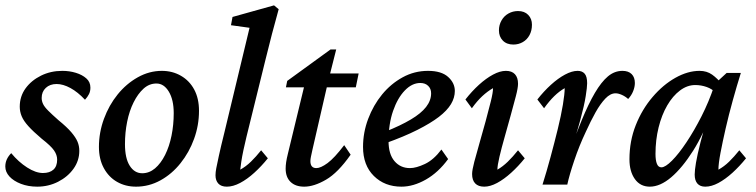

<svg xmlns="http://www.w3.org/2000/svg" viewBox="-23 -699 2864 727"><path d="M118.2 7.8Q84 7.8 56.2 -2.9Q28.3 -13.7 12.7 -30.8Q-2.9 -47.9 -2.9 -68.4Q-2.9 -83 2.9 -95.7Q8.8 -108.4 19.5 -119.1Q46.9 -85.9 79.6 -64.9Q112.3 -43.9 139.6 -43.9Q165 -43.9 179.2 -56.6Q193.4 -69.3 193.4 -94.7Q193.4 -112.3 181.6 -129.4Q169.9 -146.5 134.8 -173.8Q102.5 -201.2 84.5 -221.2Q66.4 -241.2 59.1 -258.8Q51.8 -276.4 51.8 -294.9Q51.8 -334 73.7 -364.3Q95.7 -394.5 132.3 -412.6Q168.9 -430.7 212.9 -430.7Q240.2 -430.7 264.2 -423.3Q288.1 -416 303.7 -402.3Q319.3 -388.7 319.3 -367.2Q319.3 -353.5 314 -342.8Q308.6 -332 298.8 -321.3Q271.5 -350.6 243.7 -365.7Q215.8 -380.9 191.4 -380.9Q166 -380.9 150.4 -366.2Q134.8 -351.6 134.8 -328.1Q134.8 -316.4 140.1 -305.2Q145.5 -293.9 159.7 -279.8Q173.8 -265.6 198.2 -244.1Q230.5 -217.8 247.1 -198.2Q263.7 -178.7 270.5 -162.6Q277.3 -146.5 277.3 -127.9Q277.3 -90.8 255.4 -60.1Q233.4 -29.3 196.8 -10.7Q160.2 7.8 118.2 7.8Z M492.2 7.8Q452.1 7.8 420.4 -10.3Q388.7 -28.3 370.1 -62.5Q351.6 -96.7 351.6 -142.6Q351.6 -197.3 370.6 -249Q389.6 -300.8 422.4 -341.3Q455.1 -381.8 498.5 -406.2Q542 -430.7 589.8 -430.7Q629.9 -430.7 662.1 -412.1Q694.3 -393.6 712.4 -359.9Q730.5 -326.2 730.5 -279.3Q730.5 -224.6 711.9 -173.3Q693.4 -122.1 660.6 -81.1Q627.9 -40 584.5 -16.1Q541 7.8 492.2 7.8ZM515.6 -43Q542 -43 564 -61.5Q585.9 -80.1 602.1 -112.3Q618.2 -144.5 626.5 -185.5Q634.8 -226.6 634.8 -270.5Q634.8 -321.3 616.2 -352.1Q597.7 -382.8 569.3 -382.8Q542 -382.8 520.5 -363.3Q499 -343.8 482.9 -311.5Q466.8 -279.3 458.5 -238.3Q450.2 -197.3 450.2 -153.3Q450.2 -99.6 468.3 -71.3Q486.3 -43 515.6 -43Z M835.9 7.8Q814.5 7.8 803.7 -3.9Q793 -15.6 793 -35.2Q793 -46.9 795.9 -62Q798.8 -77.1 805.7 -108.9Q812.5 -140.6 827.1 -199.2L921.9 -593.8L851.6 -603.5L857.4 -634.8L1014.6 -678.7L1032.2 -664.1Q1018.6 -615.2 1006.8 -570.3Q995.1 -525.4 982.4 -473.6L910.2 -180.7Q904.3 -156.2 898.9 -131.3Q893.6 -106.4 890.6 -86.4Q887.7 -66.4 886.7 -56.6Q908.2 -68.4 927.2 -86.9Q946.3 -105.5 965.8 -129.9L991.2 -99.6Q966.8 -69.3 939.9 -44.9Q913.1 -20.5 886.2 -6.3Q859.4 7.8 835.9 7.8Z M1304.7 -113.3Q1256.8 -44.9 1211.4 -18.6Q1166 7.8 1128.9 7.8Q1095.7 7.8 1077.1 -10.3Q1058.6 -28.3 1058.6 -60.5Q1058.6 -71.3 1060.5 -85Q1062.5 -98.6 1067.4 -118.2L1127.9 -368.2H1059.6L1064.5 -392.6L1228.5 -511.7H1250L1219.7 -391.6L1160.2 -132.8Q1156.2 -115.2 1154.3 -105.5Q1152.3 -95.7 1152.3 -88.9Q1152.3 -62.5 1174.8 -62.5Q1191.4 -62.5 1217.3 -81.5Q1243.2 -100.6 1280.3 -149.4ZM1173.8 -368.2 1184.6 -420.9H1335L1324.2 -368.2Z M1497.1 7.8Q1433.6 7.8 1392.6 -32.7Q1351.6 -73.2 1351.6 -142.6Q1351.6 -197.3 1371.1 -249Q1390.6 -300.8 1423.8 -341.3Q1457 -381.8 1501.5 -406.2Q1545.9 -430.7 1597.7 -430.7Q1648.4 -430.7 1673.8 -407.7Q1699.2 -384.8 1699.2 -354.5Q1699.2 -329.1 1684.6 -304.7Q1669.9 -280.3 1638.7 -256.3Q1607.4 -232.4 1557.1 -207Q1506.8 -181.6 1435.5 -156.2V-200.2Q1494.1 -223.6 1532.7 -246.6Q1571.3 -269.5 1590.3 -293.9Q1609.4 -318.4 1609.4 -345.7Q1609.4 -363.3 1598.1 -374Q1586.9 -384.8 1568.4 -384.8Q1537.1 -384.8 1509.8 -356.4Q1482.4 -328.1 1465.3 -278.8Q1448.2 -229.5 1448.2 -165Q1448.2 -115.2 1470.7 -88.9Q1493.2 -62.5 1529.3 -62.5Q1552.7 -62.5 1585.9 -78.1Q1619.1 -93.8 1648.4 -132.8L1673.8 -96.7Q1636.7 -45.9 1589.4 -19Q1542 7.8 1497.1 7.8Z M1810.5 7.8Q1788.1 7.8 1776.4 -4.4Q1764.6 -16.6 1764.6 -40Q1764.6 -54.7 1772.9 -86.4Q1781.2 -118.2 1793 -158.7Q1804.7 -199.2 1815.9 -240.2Q1827.1 -281.2 1835.4 -314.9Q1843.8 -348.6 1843.8 -365.2Q1823.2 -353.5 1803.2 -335Q1783.2 -316.4 1763.7 -289.1L1739.3 -322.3Q1763.7 -353.5 1790.5 -377.9Q1817.4 -402.3 1843.8 -416.5Q1870.1 -430.7 1892.6 -430.7Q1915 -430.7 1926.8 -418Q1938.5 -405.3 1938.5 -381.8Q1938.5 -366.2 1930.2 -334.5Q1921.9 -302.7 1910.6 -261.7Q1899.4 -220.7 1887.7 -179.7Q1876 -138.7 1868.2 -105.5Q1860.4 -72.3 1860.4 -56.6Q1880.9 -68.4 1899.9 -86.9Q1918.9 -105.5 1938.5 -129.9L1963.9 -99.6Q1939.5 -69.3 1912.6 -44.9Q1885.7 -20.5 1859.4 -6.3Q1833 7.8 1810.5 7.8ZM1920.9 -530.3Q1895.5 -530.3 1880.9 -545.4Q1866.2 -560.5 1866.2 -584Q1866.2 -604.5 1876 -621.6Q1885.7 -638.7 1902.3 -647.9Q1918.9 -657.2 1938.5 -657.2Q1962.9 -657.2 1977.1 -642.6Q1991.2 -627.9 1991.2 -605.5Q1991.2 -583 1981.9 -565.9Q1972.7 -548.8 1956.5 -539.6Q1940.4 -530.3 1920.9 -530.3Z M2307.6 -345.7Q2288.1 -345.7 2269 -325.7Q2250 -305.7 2231.9 -273.4Q2213.9 -241.2 2195.3 -200.2Q2169.9 -146.5 2151.4 -91.3Q2132.8 -36.1 2125 0H2031.2Q2046.9 -49.8 2061.5 -104Q2076.2 -158.2 2088.9 -210Q2101.6 -261.7 2108.4 -302.7Q2115.2 -343.8 2115.2 -365.2Q2094.7 -353.5 2075.7 -335Q2056.6 -316.4 2037.1 -289.1L2011.7 -322.3Q2036.1 -353.5 2063 -377.9Q2089.8 -402.3 2116.2 -416.5Q2142.6 -430.7 2164.1 -430.7Q2181.6 -430.7 2190.9 -419.9Q2200.2 -409.2 2200.2 -383.8Q2200.2 -369.1 2194.8 -335Q2189.5 -300.8 2173.8 -242.7Q2158.2 -184.6 2127 -95.7H2122.1Q2153.3 -179.7 2179.2 -242.7Q2205.1 -305.7 2229.5 -347.2Q2253.9 -388.7 2278.8 -409.7Q2303.7 -430.7 2334 -430.7Q2356.4 -430.7 2368.7 -418.5Q2380.9 -406.2 2380.9 -384.8Q2380.9 -370.1 2374.5 -354Q2368.2 -337.9 2355.5 -324.2Q2344.7 -334 2331.5 -339.8Q2318.4 -345.7 2307.6 -345.7Z M2437.5 7.8Q2401.4 7.8 2380.9 -21Q2360.4 -49.8 2360.4 -95.7Q2360.4 -165 2384.3 -225.1Q2408.2 -285.2 2447.8 -331.5Q2487.3 -377.9 2534.2 -404.3Q2581.1 -430.7 2626 -430.7Q2653.3 -430.7 2673.3 -416.5Q2693.4 -402.3 2713.9 -377L2689.5 -345.7Q2673.8 -362.3 2652.8 -369.6Q2631.8 -377 2609.4 -377Q2579.1 -377 2551.8 -356.4Q2524.4 -335.9 2503.4 -299.8Q2482.4 -263.7 2470.7 -216.3Q2459 -168.9 2459 -116.2Q2459 -91.8 2464.4 -78.6Q2469.7 -65.4 2481.4 -65.4Q2496.1 -65.4 2521.5 -90.8Q2546.9 -116.2 2576.2 -160.2Q2605.5 -204.1 2633.3 -258.8Q2661.1 -313.5 2680.7 -372.1L2692.4 -389.6L2728.5 -422.9H2782.2Q2766.6 -373 2751.5 -318.4Q2736.3 -263.7 2724.6 -212.4Q2712.9 -161.1 2705.1 -120.1Q2697.3 -79.1 2697.3 -56.6Q2718.8 -68.4 2737.8 -86.9Q2756.8 -105.5 2776.4 -129.9L2801.8 -99.6Q2777.3 -69.3 2750.5 -44.9Q2723.6 -20.5 2697.3 -6.3Q2670.9 7.8 2647.5 7.8Q2627.9 7.8 2617.7 -3.9Q2607.4 -15.6 2607.4 -38.1Q2607.4 -53.7 2612.3 -83Q2617.2 -112.3 2629.4 -160.2Q2641.6 -208 2663.1 -280.3H2672.9Q2642.6 -193.4 2601.6 -128.4Q2560.5 -63.5 2518.6 -27.8Q2476.6 7.8 2437.5 7.8Z"/></svg>

Font: Crimson Pro ExtraLight Medium
Style: Italic
Weight: 500
Italic angle: -12°
Version: Version 1.002